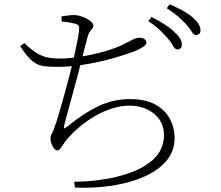

<svg xmlns="http://www.w3.org/2000/svg" viewBox="-20 -841 1040 905"><path d="M770 -661Q754 -679 732.5 -700Q711 -721 679 -741L694 -761Q730 -743 757 -725.5Q784 -708 800 -692Q820 -674 828.5 -660Q837 -646 837 -630Q837 -619 831 -613.5Q825 -608 816 -608Q805 -608 796 -624.5Q787 -641 770 -661ZM857 -727Q838 -747 818 -764.5Q798 -782 766 -802L780 -821Q816 -805 843 -790Q870 -775 887 -760Q907 -742 916 -727.5Q925 -713 925 -698Q925 -687 919 -681.5Q913 -676 904 -676Q893 -676 883.5 -692Q874 -708 857 -727ZM95 -638Q126 -608 150.5 -592.5Q175 -577 200.5 -571Q226 -565 259 -565Q308 -565 364.5 -574.5Q421 -584 473.5 -599Q526 -614 560 -631Q587 -645 605 -654Q623 -663 637 -663Q644 -663 650 -661.5Q656 -660 660.5 -657Q665 -654 667.5 -649.5Q670 -645 670 -639Q670 -629 651 -617.5Q632 -606 608 -597Q588 -590 551 -578Q514 -566 465.5 -554Q417 -542 361 -534Q305 -526 248 -526Q217 -526 195 -528Q173 -530 154.5 -539Q136 -548 117.5 -567.5Q99 -587 75 -623ZM271 -739 270 -764Q285 -766 300 -768Q315 -770 329 -770Q347 -770 368.5 -762Q390 -754 405 -742.5Q420 -731 420 -720Q420 -712 415 -706Q410 -700 404 -692.5Q398 -685 394 -671Q388 -649 380.5 -620.5Q373 -592 362 -548Q355 -520 345 -481.5Q335 -443 323.5 -401.5Q312 -360 302 -323Q292 -286 285 -260Q280 -241 282 -237Q284 -233 303 -249Q371 -305 442 -339.5Q513 -374 593 -374Q665 -374 711.5 -348.5Q758 -323 780.5 -281Q803 -239 803 -190Q803 -138 775.5 -98Q748 -58 700.5 -29.5Q653 -1 592 16Q531 33 464.5 39.5Q398 46 333 43L330 16Q389 15 435.5 9Q482 3 516 -4Q611 -27 662.5 -59.5Q714 -92 733.5 -128.5Q753 -165 753 -200Q753 -248 730 -279.5Q707 -311 670.5 -327Q634 -343 592 -343Q550 -343 509 -330Q468 -317 429.5 -295Q391 -273 357 -244.5Q323 -216 295 -184Q289 -177 281 -164.5Q273 -152 265.5 -142Q258 -132 250 -132Q243 -132 235.5 -140.5Q228 -149 223 -161.5Q218 -174 218 -187Q218 -200 223.5 -209Q229 -218 239 -247Q248 -271 259.5 -311Q271 -351 283.5 -396Q296 -441 306.5 -481.5Q317 -522 323 -547Q330 -576 336.5 -607.5Q343 -639 348 -665.5Q353 -692 353 -704Q354 -717 349 -722Q344 -727 332 -730Q320 -733 305 -735.5Q290 -738 271 -739Z"/></svg>

Font: Noto Serif KR
Style: Regular
Weight: 200
Designer: Ryoko NISHIZUKA 西塚涼子 (kana & ideographs); Frank Grießhammer (Latin, Greek & Cyrillic); Wenlong ZHANG 张文龙 (bopomofo); San
Foundry: Adobe
Version: Version 2.001;hotconv 1.1.0;makeotfexe 2.6.0